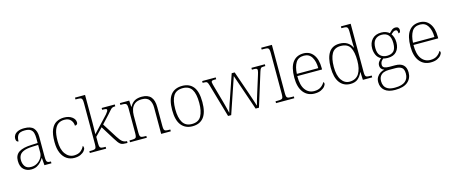

<svg xmlns="http://www.w3.org/2000/svg" viewBox="-53 -1532 6017 2545"><g transform="rotate(-15 2955.5 -260.0)"><path d="M199 10Q138 10 96.5 -28Q55 -66 55 -147Q55 -226 111.5 -263Q168 -300 287 -304L370 -307V-371Q370 -413 361.5 -444.5Q353 -476 327 -494.5Q301 -513 248 -513Q177 -513 154 -480.5Q131 -448 131 -393Q97 -393 97 -443Q97 -466 111.5 -489Q126 -512 159.5 -527.5Q193 -543 248 -543Q337 -543 374.5 -501.5Q412 -460 412 -383V-111Q412 -75 416 -56.5Q420 -38 432.5 -31.5Q445 -25 471 -25H477V0H381L373 -100H370Q356 -77 334 -51.5Q312 -26 279 -8Q246 10 199 10ZM207 -23Q254 -23 291 -46Q328 -69 349 -104Q370 -139 370 -174V-281L289 -278Q216 -275 174 -258.5Q132 -242 114.5 -213.5Q97 -185 97 -145Q97 -95 122.5 -59Q148 -23 207 -23Z M791 10Q734 10 688.5 -19.5Q643 -49 616 -109.5Q589 -170 589 -263Q589 -370 615.5 -431Q642 -492 688 -517.5Q734 -543 792 -543Q860 -543 902.5 -511.5Q945 -480 945 -435Q945 -402 907 -401Q907 -444 878.5 -478.5Q850 -513 789 -513Q742 -513 707 -489.5Q672 -466 652 -411.5Q632 -357 632 -264Q632 -147 678.5 -85Q725 -23 795 -23Q855 -24 888 -51Q921 -78 938 -116Q948 -105 948 -86Q948 -68 930 -45.5Q912 -23 877 -6.5Q842 10 791 10Z M1004 0V-25H1022Q1055 -25 1072 -29Q1089 -33 1094.5 -48.5Q1100 -64 1100 -98V-659Q1100 -695 1094 -711Q1088 -727 1073 -731Q1058 -735 1030 -735H1004V-760H1142V-374Q1142 -338 1141 -297Q1140 -256 1139 -222L1284 -376Q1324 -417 1343 -439.5Q1362 -462 1368 -473.5Q1374 -485 1374 -492Q1374 -505 1358.5 -508Q1343 -511 1310 -511V-536H1490V-511Q1463 -511 1448.5 -504.5Q1434 -498 1419 -480Q1404 -462 1374 -429L1272 -319L1399 -118Q1433 -64 1459 -44.5Q1485 -25 1517 -25H1521V0H1507Q1479 0 1460 -3Q1441 -6 1426 -16.5Q1411 -27 1395 -48.5Q1379 -70 1356 -107L1243 -289L1142 -185V-97Q1142 -63 1147.5 -48Q1153 -33 1170 -29Q1187 -25 1220 -25H1228V0Z M1555 0V-25H1575Q1608 -25 1625 -29Q1642 -33 1647.5 -48.5Q1653 -64 1653 -98V-439Q1653 -472 1647 -487.5Q1641 -503 1626 -507Q1611 -511 1583 -511H1560V-536H1688L1693 -450H1697Q1727 -504 1766.5 -523.5Q1806 -543 1860 -543Q1944 -543 1984.5 -497Q2025 -451 2025 -356V-98Q2025 -64 2030.5 -48.5Q2036 -33 2052 -29Q2068 -25 2102 -25H2115V0H1983V-361Q1983 -427 1954 -468.5Q1925 -510 1852 -510Q1791 -510 1756.5 -483.5Q1722 -457 1708.5 -416Q1695 -375 1695 -331V-97Q1695 -63 1700.5 -48Q1706 -33 1722.5 -29Q1739 -25 1772 -25H1786V0Z M2412 10Q2315 10 2260 -58Q2205 -126 2205 -267Q2205 -408 2258.5 -475.5Q2312 -543 2416 -543Q2514 -543 2567 -477Q2620 -411 2620 -267Q2620 -126 2567 -58Q2514 10 2412 10ZM2412 -21Q2504 -21 2540.5 -87.5Q2577 -154 2577 -267Q2577 -392 2538.5 -452Q2500 -512 2416 -512Q2325 -512 2286.5 -450.5Q2248 -389 2248 -267Q2248 -150 2287 -85.5Q2326 -21 2412 -21Z M2769 -458Q2759 -493 2748.5 -502Q2738 -511 2707 -511H2689V-536H2875V-511H2851Q2825 -511 2816.5 -505.5Q2808 -500 2808 -487Q2808 -478 2813.5 -457Q2819 -436 2823 -422L2883 -209Q2890 -185 2898.5 -151.5Q2907 -118 2915 -87Q2923 -56 2926 -40H2929Q2932 -56 2941.5 -87.5Q2951 -119 2962.5 -153Q2974 -187 2983 -211L3094 -535H3135L3242 -226Q3248 -208 3257 -181.5Q3266 -155 3275.5 -127Q3285 -99 3292.5 -75Q3300 -51 3304 -37H3307Q3312 -62 3326 -107.5Q3340 -153 3358 -211L3424 -421Q3430 -440 3434.5 -457.5Q3439 -475 3439 -485Q3439 -498 3430.5 -504.5Q3422 -511 3395 -511H3365V-536H3549V-511H3529Q3498 -511 3488 -501.5Q3478 -492 3467 -456L3325 0H3279L3111 -491L2944 0H2901Z M3559 0V-25H3586Q3619 -25 3636 -29Q3653 -33 3658.5 -48.5Q3664 -64 3664 -98V-659Q3664 -695 3658 -711Q3652 -727 3637 -731Q3622 -735 3594 -735H3559V-760H3706V-98Q3706 -64 3711.5 -48.5Q3717 -33 3733.5 -29Q3750 -25 3784 -25H3810V0Z M4088 10Q3992 10 3936 -60.5Q3880 -131 3880 -262Q3880 -404 3931.5 -473.5Q3983 -543 4079 -543Q4165 -543 4214.5 -477.5Q4264 -412 4264 -294V-273H3924Q3923 -147 3969 -85Q4015 -23 4092 -23Q4148 -23 4183.5 -48Q4219 -73 4236 -107Q4247 -101 4247 -86Q4247 -68 4229 -45.5Q4211 -23 4176 -6.5Q4141 10 4088 10ZM4220 -303Q4220 -396 4184.5 -454Q4149 -512 4078 -512Q4000 -512 3965.5 -455.5Q3931 -399 3926 -303Z M4580 10Q4486 10 4433.5 -60.5Q4381 -131 4381 -267Q4381 -402 4428.5 -473Q4476 -544 4574 -544Q4638 -544 4680.5 -517.5Q4723 -491 4743 -445H4748Q4746 -472 4745.5 -499.5Q4745 -527 4745 -548V-659Q4745 -695 4739 -711Q4733 -727 4718 -731Q4703 -735 4675 -735H4653V-760H4787V-97Q4787 -64 4792.5 -48.5Q4798 -33 4814.5 -29Q4831 -25 4865 -25H4879V0H4751L4746 -107H4743Q4721 -55 4683 -22.5Q4645 10 4580 10ZM4579 -22Q4665 -24 4705.5 -88Q4746 -152 4746 -265Q4746 -386 4710.5 -448Q4675 -510 4579 -510Q4496 -510 4459.5 -446Q4423 -382 4423 -264Q4423 -147 4466 -84Q4509 -21 4579 -22Z M5132 240Q5038 240 4988.5 198Q4939 156 4939 83Q4939 42 4957 13Q4975 -16 5002.5 -34Q5030 -52 5060 -57Q5038 -64 5022.5 -81.5Q5007 -99 5007 -129Q5007 -157 5024.5 -180Q5042 -203 5059 -215Q5015 -237 4996 -280Q4977 -323 4977 -370Q4977 -446 5021 -494.5Q5065 -543 5147 -543Q5183 -543 5211 -532Q5239 -521 5257 -505Q5270 -520 5293 -539.5Q5316 -559 5346 -559Q5372 -559 5383.5 -545.5Q5395 -532 5395 -513Q5395 -495 5388.5 -484Q5382 -473 5367 -473Q5367 -522 5340 -522Q5320 -522 5305.5 -511.5Q5291 -501 5274 -485Q5288 -466 5298.5 -435Q5309 -404 5309 -364Q5309 -289 5268.5 -242Q5228 -195 5147 -195Q5135 -195 5114.5 -197.5Q5094 -200 5086 -204Q5068 -191 5055.5 -173Q5043 -155 5043 -128Q5043 -98 5068.5 -87Q5094 -76 5134 -76H5213Q5362 -76 5362 62Q5362 143 5304.5 191.5Q5247 240 5132 240ZM5144 -225Q5203 -225 5235 -256.5Q5267 -288 5267 -365Q5267 -443 5235.5 -478Q5204 -513 5144 -513Q5088 -513 5053.5 -477.5Q5019 -442 5019 -364Q5019 -292 5053.5 -258.5Q5088 -225 5144 -225ZM5135 210Q5233 210 5278 172.5Q5323 135 5323 67Q5323 6 5293 -16Q5263 -38 5207 -38H5115Q5077 -38 5046.5 -26.5Q5016 -15 4997.5 11.5Q4979 38 4979 83Q4979 117 4993.5 146Q5008 175 5042 192.5Q5076 210 5135 210Z M5682 10Q5586 10 5530 -60.5Q5474 -131 5474 -262Q5474 -404 5525.5 -473.5Q5577 -543 5673 -543Q5759 -543 5808.5 -477.5Q5858 -412 5858 -294V-273H5518Q5517 -147 5563 -85Q5609 -23 5686 -23Q5742 -23 5777.5 -48Q5813 -73 5830 -107Q5841 -101 5841 -86Q5841 -68 5823 -45.5Q5805 -23 5770 -6.5Q5735 10 5682 10ZM5814 -303Q5814 -396 5778.5 -454Q5743 -512 5672 -512Q5594 -512 5559.5 -455.5Q5525 -399 5520 -303Z"/></g></svg>

Font: Noto Serif ExtraLight
Style: Regular
Weight: 200
Designer: Monotype Design Team
Foundry: Monotype Imaging Inc.
Version: Version 2.015; ttfautohint (v1.8.4.7-5d5b)